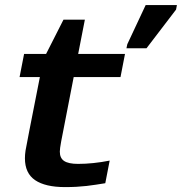

<svg xmlns="http://www.w3.org/2000/svg" viewBox="-20 -745 730 771"><path d="M140.1 -435.5H58.6L76.7 -528.3H165L234.9 -666H320.8L293.9 -528.3H481.9L463.9 -435.5H275.9L225.6 -176.8Q220.2 -147.5 220.2 -136.2Q220.2 -109.9 237.8 -98.4Q255.4 -86.9 293.5 -86.9Q353.5 -86.9 420.4 -100.1L402.8 -9.3Q383.8 -6.3 365.5 -3.4Q347.2 -0.5 327.9 1.7Q308.6 3.9 287.4 5.1Q266.1 6.3 241.2 6.3Q162.1 6.3 121.1 -21.5Q80.1 -49.3 80.1 -109.4Q80.1 -123.5 82.5 -140.1Q85 -156.7 140.1 -435.5ZM487.8 -551.3 491.2 -567.4 564.9 -724.6H690.4L687 -706.5L568.4 -551.3Z"/></svg>

Font: Liberation Mono
Style: Bold Italic
Weight: 700
Italic angle: -12°
Monospace: yes
Designer: Steve Matteson
Foundry: Ascender Corporation
Version: Version 2.1.5